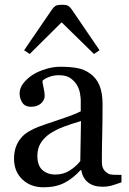

<svg xmlns="http://www.w3.org/2000/svg" viewBox="-20 -776 544 808"><path d="M491.2 -8.8Q468.3 -0.5 450.9 4.6Q433.6 9.8 411.6 9.8Q373.5 9.8 350.8 -8.1Q328.1 -25.9 321.8 -60.1H318.8Q287.1 -24.9 250.7 -6.3Q214.4 12.2 163.1 12.2Q108.9 12.2 74 -21Q39.1 -54.2 39.1 -107.9Q39.1 -135.7 46.9 -157.7Q54.7 -179.7 70.3 -197.3Q82.5 -211.9 102.5 -223.4Q122.6 -234.9 140.1 -241.7Q162.1 -250 229.2 -272.5Q296.4 -294.9 319.8 -307.6V-356Q319.8 -362.3 317.1 -380.4Q314.5 -398.4 305.7 -414.6Q295.9 -432.6 278.1 -446Q260.3 -459.5 227.5 -459.5Q205.1 -459.5 185.8 -451.9Q166.5 -444.3 158.7 -436Q158.7 -426.3 163.3 -407.2Q168 -388.2 168 -372.1Q168 -355 152.6 -340.8Q137.2 -326.7 109.9 -326.7Q85.4 -326.7 74 -344Q62.5 -361.3 62.5 -382.8Q62.5 -405.3 78.4 -425.8Q94.2 -446.3 119.6 -462.4Q141.6 -476.1 172.9 -485.6Q204.1 -495.1 233.9 -495.1Q274.9 -495.1 305.4 -489.5Q335.9 -483.9 360.8 -465.3Q385.7 -447.3 398.7 -416.3Q411.6 -385.3 411.6 -336.4Q411.6 -266.6 410.2 -212.6Q408.7 -158.7 408.7 -94.7Q408.7 -75.7 415.3 -64.5Q421.9 -53.2 435.5 -45.4Q442.9 -41 458.7 -40.5Q474.6 -40 491.2 -40ZM320.8 -266.6Q279.3 -254.4 248 -242.7Q216.8 -231 189.9 -213.4Q165.5 -196.8 151.4 -174.1Q137.2 -151.4 137.2 -120.1Q137.2 -79.6 158.4 -60.5Q179.7 -41.5 212.4 -41.5Q247.1 -41.5 273.4 -58.3Q299.8 -75.2 317.9 -98.1ZM398.9 -564.5 375.5 -548.8 239.3 -682.1 105 -548.8 81.5 -564.5 197.3 -733.9Q205.6 -746.1 213.1 -751Q220.7 -755.9 241.2 -755.9Q260.7 -755.9 268.1 -750.7Q275.4 -745.6 282.2 -735.8Z"/></svg>

Font: UniBurma_GGSerif
Style: Book
Weight: 400
Designer: Victor San Kho Lin (for Burmese only and related typography optimization with it)
Foundry: http://www.unimm.org
Version: 2.0